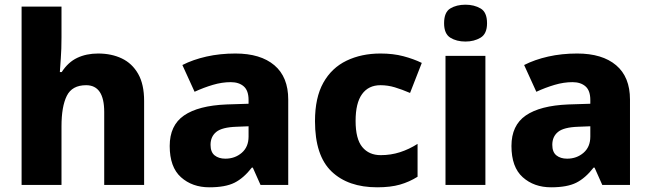

<svg xmlns="http://www.w3.org/2000/svg" viewBox="-20 -788 2774 818"><path d="M242 -629Q242 -578 239 -538.5Q236 -499 235 -481H243Q270 -523 309 -541.5Q348 -560 398 -560Q455 -560 499 -539Q543 -518 568.5 -473.5Q594 -429 594 -358V0H424V-311Q424 -425 347 -425Q287 -425 264.5 -379.5Q242 -334 242 -250V0H72V-760H242Z M983 -560Q1090 -560 1149 -510Q1208 -460 1208 -364V0H1090L1057 -74H1053Q1018 -29 979 -9.5Q940 10 872 10Q799 10 751 -33Q703 -76 703 -166Q703 -254 764 -296Q825 -338 945 -343L1039 -346V-362Q1039 -402 1018.5 -420Q998 -438 963 -438Q926 -438 887 -426.5Q848 -415 809 -397L757 -511Q802 -534 859.5 -547Q917 -560 983 -560ZM988 -248Q926 -246 901.5 -226Q877 -206 877 -171Q877 -140 894.5 -126Q912 -112 940 -112Q981 -112 1010 -137Q1039 -162 1039 -206V-250Z M1587 10Q1463 10 1392.5 -57.5Q1322 -125 1322 -272Q1322 -372 1357.5 -435.5Q1393 -499 1456.5 -529.5Q1520 -560 1601 -560Q1655 -560 1698.5 -548.5Q1742 -537 1777 -520L1727 -392Q1692 -407 1662 -416Q1632 -425 1601 -425Q1550 -425 1522.5 -387Q1495 -349 1495 -273Q1495 -196 1523.5 -161.5Q1552 -127 1602 -127Q1645 -127 1684 -139.5Q1723 -152 1759 -175V-35Q1724 -13 1684 -1.5Q1644 10 1587 10Z M1963 -768Q2000 -768 2027.5 -752Q2055 -736 2055 -689Q2055 -644 2027.5 -627.5Q2000 -611 1963 -611Q1925 -611 1898.5 -627.5Q1872 -644 1872 -689Q1872 -736 1898.5 -752Q1925 -768 1963 -768ZM2048 -550V0H1878V-550Z M2439 -560Q2546 -560 2605 -510Q2664 -460 2664 -364V0H2546L2513 -74H2509Q2474 -29 2435 -9.5Q2396 10 2328 10Q2255 10 2207 -33Q2159 -76 2159 -166Q2159 -254 2220 -296Q2281 -338 2401 -343L2495 -346V-362Q2495 -402 2474.5 -420Q2454 -438 2419 -438Q2382 -438 2343 -426.5Q2304 -415 2265 -397L2213 -511Q2258 -534 2315.5 -547Q2373 -560 2439 -560ZM2444 -248Q2382 -246 2357.5 -226Q2333 -206 2333 -171Q2333 -140 2350.5 -126Q2368 -112 2396 -112Q2437 -112 2466 -137Q2495 -162 2495 -206V-250Z"/></svg>

Font: Noto Sans Thaana ExtraBold
Style: Regular
Weight: 800
Designer: David Williams
Foundry: Google Inc.
Version: Version 3.001; ttfautohint (v1.8.4.7-5d5b)